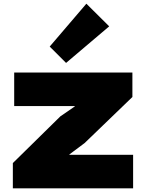

<svg xmlns="http://www.w3.org/2000/svg" viewBox="-20 -1023 793 1043"><path d="M703.1 -182.1V0H49.8V-137.2L308.1 -391.1L386.2 -444.8V-446.8H57.1V-628.9H699.2V-496.1L439.9 -246.1L356.9 -184.1V-182.1ZM449.2 -1002.9 573.2 -879.9 338.9 -681.2 250 -770Z"/></svg>

Font: Sinkin Sans 900 X Black
Style: Regular
Weight: 950
Designer: Keith Bates
Foundry: K-Type
Version: Sinkin Sans (version 1.0)  by Keith Bates   •   © 2014   www